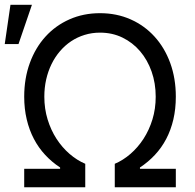

<svg xmlns="http://www.w3.org/2000/svg" viewBox="-40 -793 824 813"><path d="M62.5 -78.1H214.5V-83.8Q179.3 -106.9 151.3 -137.1Q123.2 -167.3 103.5 -204.9Q83.8 -242.5 73.2 -287.3Q62.5 -332 62.5 -383.5Q62.5 -461.3 86.3 -526.3Q110.1 -591.3 152.7 -638.1Q195.3 -685 254.3 -711.1Q313.2 -737.2 383.5 -737.2Q453.8 -737.2 512.8 -711.1Q571.7 -685 614.3 -638.1Q657 -591.3 680.8 -526.3Q704.5 -461.3 704.5 -383.5Q704.5 -332 694.1 -287.3Q683.6 -242.5 663.9 -204.9Q644.2 -167.3 615.9 -137.1Q587.7 -106.9 552.6 -83.8V-78.1H704.5V0H446V-99.4Q481.2 -114.3 512.6 -141.5Q544 -168.7 567.8 -205.4Q591.6 -242.2 605.5 -287.3Q619.3 -332.4 619.3 -383.5Q619.3 -440.7 601.9 -490.1Q584.5 -539.4 553.1 -576.2Q521.7 -612.9 478.5 -633.9Q435.4 -654.8 383.5 -654.8Q349.1 -654.8 318.2 -645.2Q287.3 -635.7 261.2 -618.3Q235.1 -600.9 214 -576.2Q192.8 -551.5 178.1 -521.3Q163.4 -491.1 155.5 -456.3Q147.7 -421.5 147.7 -383.5Q147.7 -332.4 161.6 -287.3Q175.4 -242.2 199.2 -205.4Q223 -168.7 254.4 -141.5Q285.9 -114.3 321 -99.4V0H62.5ZM4.3 -772.7H95.2L38.4 -606.5H-19.9Z"/></svg>

Font: Interop
Style: Regular
Weight: 400
Designer: Rasmus Andersson, Google, Jang Haemin
Foundry: jhaemin
Version: Version 1.008